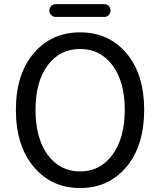

<svg xmlns="http://www.w3.org/2000/svg" viewBox="-20 -905 781 937"><path d="M57.6 -369.1Q57.6 -543 144.5 -645Q231.4 -747.1 371.1 -747.1Q510.7 -747.1 597.2 -645Q683.6 -543 683.6 -369.1Q683.6 -194.3 597.2 -90.8Q510.7 12.7 371.1 12.7Q231.4 12.7 144.5 -90.8Q57.6 -194.3 57.6 -369.1ZM371.1 -68.4Q469.7 -68.4 529.3 -150.4Q588.9 -232.4 588.9 -369.1Q588.9 -505.9 529.3 -585.9Q469.7 -666 371.1 -666Q271.5 -666 212.4 -585.9Q153.3 -505.9 153.3 -368.7Q153.3 -231.4 212.4 -149.9Q271.5 -68.4 371.1 -68.4ZM252.9 -822.3Q239.3 -822.3 230 -831.5Q220.7 -840.8 220.7 -853.5Q220.7 -866.2 230 -875.5Q239.3 -884.8 252.9 -884.8H488.3Q502 -884.8 510.7 -875.5Q519.5 -866.2 519.5 -853.5Q519.5 -840.8 510.7 -831.5Q502 -822.3 488.3 -822.3Z"/></svg>

Font: Gen Jyuu GothicL Regular
Style: Regular
Weight: 400
Designer: [Source Han Sans]
Ryoko NISHIZUKA  (kana & ideographs); Paul D. Hunt (Latin, Greek & Cyrillic); Wenlong ZHANG  (bopomofo
Version: Version 1.002.20150607